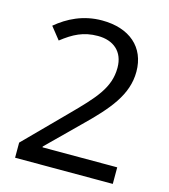

<svg xmlns="http://www.w3.org/2000/svg" viewBox="-108 -810 789 896"><g transform="rotate(15 286.0 -362.0)"><path d="M520 0V-80H159V-84L308 -231C418 -338 491 -422 491 -534C491 -652 408 -724 275 -724C184 -724 112 -687 56 -640L103 -581C158 -624 205 -649 275 -649C350 -649 401 -607 401 -529C401 -432 342 -370 235 -262L48 -73V0Z"/></g></svg>

Font: Noto Sans Inscriptional Parthian
Style: Regular
Weight: 400
Designer: Monotype Design Team
Foundry: Monotype Imaging Inc.
Version: Version 2.003